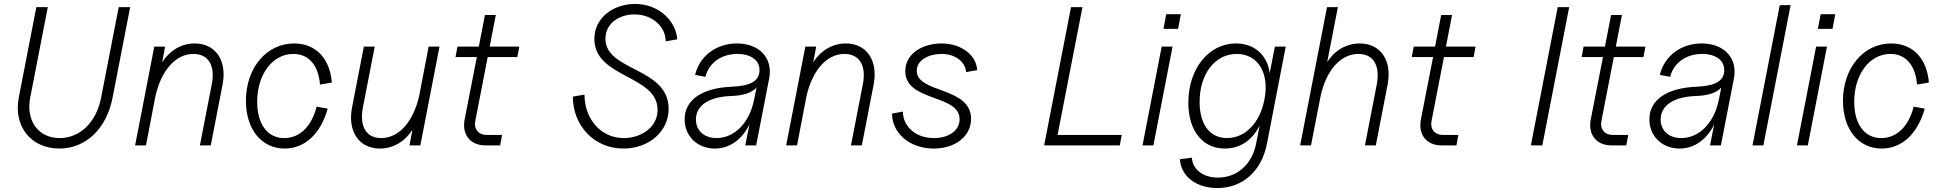

<svg xmlns="http://www.w3.org/2000/svg" viewBox="-20 -736 9826 972"><path d="M280 16C414 16 519 -83 550 -242L639 -700H581L492 -242C468 -117 385 -37 282 -37C175 -37 110 -124 133 -242L222 -700H164L75 -242C47 -97 137 16 280 16Z M1052 -309 992 0H1047L1107 -309C1130 -430 1071 -516 966 -516C898 -516 839 -480 801 -421L816 -500H761L664 0H719L767 -250C797 -381 870 -463 959 -463C1035 -463 1071 -404 1052 -309Z M1421 16C1523 16 1603 -58 1639 -186L1583 -196C1557 -95 1497 -37 1419 -37C1334 -37 1282 -107 1282 -221C1282 -360 1360 -463 1465 -463C1543 -463 1592 -406 1600 -308L1660 -318C1650 -441 1578 -516 1469 -516C1329 -516 1225 -392 1225 -226C1225 -81 1304 16 1421 16Z M1903 16C1971 16 2030 -20 2068 -79L2053 0H2108L2205 -500H2150L2102 -250C2072 -119 1999 -37 1910 -37C1834 -37 1799 -96 1817 -191L1877 -500H1822L1762 -191C1739 -70 1798 16 1903 16Z M2437 0H2512L2522 -53H2442C2402 -53 2378 -83 2386 -123L2449 -447H2599L2609 -500H2459L2490 -660H2435L2404 -500H2296L2286 -447H2394L2332 -130C2318 -54 2361 0 2437 0Z M3136 16C3266 16 3365 -71 3365 -185C3365 -396 3045 -374 3045 -540C3045 -617 3114 -663 3192 -663C3282 -663 3350 -602 3350 -527L3409 -537C3400 -636 3311 -716 3195 -716C3088 -716 2989 -649 2989 -539C2989 -340 3309 -357 3309 -180C3309 -90 3224 -37 3138 -37C3020 -37 2939 -136 2939 -257L2880 -247C2880 -102 2986 16 3136 16Z M3599 16C3674 16 3737 -30 3774 -106L3753 0H3808L3874 -339C3894 -441 3825 -516 3711 -516C3606 -516 3522 -453 3499 -357L3551 -347C3569 -418 3632 -463 3713 -463C3781 -463 3825 -431 3825 -382C3825 -327 3782 -301 3685 -297C3534 -291 3446 -230 3446 -132C3446 -46 3511 16 3599 16ZM3607 -37C3545 -37 3503 -75 3503 -131C3503 -202 3569 -246 3681 -250C3743 -252 3786 -266 3810 -293L3798 -233C3775 -115 3699 -37 3607 -37Z M4348 -309 4288 0H4343L4403 -309C4426 -430 4367 -516 4262 -516C4194 -516 4135 -480 4097 -421L4112 -500H4057L3960 0H4015L4063 -250C4093 -381 4166 -463 4255 -463C4331 -463 4367 -404 4348 -309Z M4707 16C4817 16 4896 -47 4896 -134C4896 -299 4621 -262 4621 -378C4621 -433 4684 -463 4746 -463C4818 -463 4867 -422 4871 -371L4927 -381C4923 -456 4848 -516 4746 -516C4651 -516 4563 -465 4563 -376C4563 -219 4838 -261 4838 -132C4838 -75 4783 -37 4708 -37C4614 -37 4551 -97 4551 -171L4496 -161C4496 -63 4584 16 4707 16Z M5266 0H5649L5659 -53H5334L5460 -700H5402Z M5764 0H5819L5916 -500H5861ZM5870 -590H5944L5958 -664H5884Z M6143 216C6270 216 6367 131 6394 -9L6489 -500H6434L6408 -366C6396 -456 6332 -516 6237 -516C6099 -516 5996 -388 5996 -216C5996 -74 6068 16 6181 16C6258 16 6320 -26 6357 -101L6339 -9C6319 96 6243 163 6146 163C6070 163 6017 122 6014 62L5953 70C5959 157 6036 216 6143 216ZM6192 -37C6105 -37 6053 -106 6053 -220C6053 -362 6131 -463 6241 -463C6349 -463 6408 -365 6381 -231C6358 -113 6283 -37 6192 -37Z M6950 -309 6890 0H6945L7005 -309C7028 -429 6970 -516 6864 -516C6796 -516 6737 -481 6699 -422L6753 -700H6698L6562 0H6617L6666 -252C6695 -382 6768 -463 6857 -463C6933 -463 6968 -404 6950 -309Z M7278 0H7353L7363 -53H7283C7243 -53 7219 -83 7227 -123L7290 -447H7440L7450 -500H7300L7331 -660H7276L7245 -500H7137L7127 -447H7235L7173 -130C7159 -54 7202 0 7278 0Z M7730 0H7788L7924 -700H7866Z M8138 0H8213L8223 -53H8143C8103 -53 8079 -83 8087 -123L8150 -447H8300L8310 -500H8160L8191 -660H8136L8105 -500H7997L7987 -447H8095L8033 -130C8019 -54 8062 0 8138 0Z M8483 16C8558 16 8621 -30 8658 -106L8637 0H8692L8758 -339C8778 -441 8709 -516 8595 -516C8490 -516 8406 -453 8383 -357L8435 -347C8453 -418 8516 -463 8597 -463C8665 -463 8709 -431 8709 -382C8709 -327 8666 -301 8569 -297C8418 -291 8330 -230 8330 -132C8330 -46 8395 16 8483 16ZM8491 -37C8429 -37 8387 -75 8387 -131C8387 -202 8453 -246 8565 -250C8627 -252 8670 -266 8694 -293L8682 -233C8659 -115 8583 -37 8491 -37Z M8852 0H8907L9045 -710H8990Z M9077 0H9132L9229 -500H9174ZM9183 -590H9257L9271 -664H9197Z M9506 16C9608 16 9688 -58 9724 -186L9668 -196C9642 -95 9582 -37 9504 -37C9419 -37 9367 -107 9367 -221C9367 -360 9445 -463 9550 -463C9628 -463 9677 -406 9685 -308L9745 -318C9735 -441 9663 -516 9554 -516C9414 -516 9310 -392 9310 -226C9310 -81 9389 16 9506 16Z"/></svg>

Font: Uncut Sans Light Italic
Style: Regular
Weight: 300
Italic angle: -11°
Designer: Kasper Nordkvist
Foundry: UNCUT.wtf
Version: Version 1.304;Glyphs 3.2 (3246)